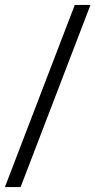

<svg xmlns="http://www.w3.org/2000/svg" viewBox="-30 -741 389 783"><path d="M275 -721H339L54 22H-10Z"/></svg>

Font: Fahkwang
Style: Bold
Weight: 700
Designer: Suppakit Chalermlarp | Katatrad Co.,Ltd.
Foundry: Cadson Demak Co.,Ltd.
Version: Version 1.000; ttfautohint (v1.6)